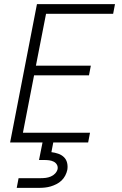

<svg xmlns="http://www.w3.org/2000/svg" viewBox="-20 -690 590 930"><path d="M29 0 159 -670H537L528 -623H203L154 -372H420L411 -325H145L91 -47H416L407 0ZM61 220 70 173H178Q190 173 202 171.5Q214 170 226 165Q238 160 247 150.5Q256 141 259 129Q261 117 255.5 107.5Q250 98 240 93Q230 88 218.5 86.5Q207 85 195 85H169L186 0H238L229 47Q246 49 262 54.5Q278 60 289.5 71Q301 82 305 98.5Q309 115 306 133Q303 147 296 160.5Q289 174 278 184.5Q267 195 253 202Q239 209 225.5 213Q212 217 197.5 218.5Q183 220 169 220Z"/></svg>

Font: Lode Dark Term
Style: Italic
Weight: 400
Italic angle: -11°
Monospace: yes
Designer: Belleve Invis
Foundry: Belleve Invis
Version: Version 29.2.0